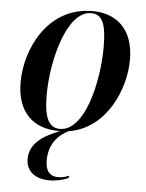

<svg xmlns="http://www.w3.org/2000/svg" viewBox="-55 -590 662 872"><g transform="rotate(5 276.5 -154.5)"><path d="M226 10H232C159 38 96 77 96 148C96 204 137 237 203 237C235 237 266 229 289 219L291 208C273 216 256 219 240 219C207 219 183 199 183 149C183 75 221 32 270 7C442 -20 520 -207 520 -340C520 -486 435 -546 332 -546C126 -546 34 -345 34 -196C34 -57 111 10 226 10ZM230 0C182 0 157 -40 157 -148C157 -307 216 -536 326 -536C376 -536 396 -496 396 -387C396 -228 343 0 230 0Z"/></g></svg>

Font: Noto Serif Display SemiCondensed SemiBold
Style: Italic
Weight: 600
Width: 4
Italic angle: -12°
Designer: Monotype Design Team
Foundry: Monotype Imaging Inc.
Version: Version 2.009